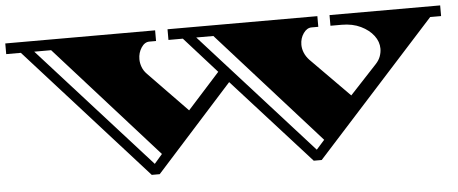

<svg xmlns="http://www.w3.org/2000/svg" viewBox="-57 -655 1840 771"><g transform="rotate(-5 862.5 -269.5)"><path d="M526 19 45 -515H-14V-558H590V-515H563Q544 -515 530.5 -494.5Q517 -474 517 -448Q517 -432 523 -416Q529 -400 542 -387L698 -226L828 -370L698 -515H640V-558H1244V-515H1217Q1198 -515 1184 -495Q1170 -475 1170 -449Q1170 -433 1176.5 -417Q1183 -401 1196 -387L1352 -229L1461 -346Q1474 -360 1479.5 -375.5Q1485 -391 1485 -406Q1485 -434 1466.5 -458.5Q1448 -483 1415 -499Q1382 -515 1338 -515H1293V-558H1739V-515H1695L1211 19H1179L868 -325L558 19ZM542 -24 574 -61 167 -515H99ZM1195 -24 1228 -61 821 -515H752Z"/></g></svg>

Font: Diplomata SC
Style: Regular
Weight: 400
Designer: Eduardo Rodriguez Tunni
Foundry: Eduardo Rodriguez Tunni
Version: Version 1.002; ttfautohint (v1.8.4.7-5d5b);gftools[0.9.23]